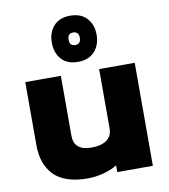

<svg xmlns="http://www.w3.org/2000/svg" viewBox="-103 -1065 1021 1160"><g transform="rotate(-10 408.0 -484.5)"><path d="M440.9 -835.9Q440.9 -875 405.8 -875Q372.1 -875 372.1 -835.9Q372.1 -797.9 405.8 -797.9Q440.9 -797.9 440.9 -835.9ZM741.2 -629.9V2H522.9V-38.1H521Q483.9 -15.6 435.8 -3.4Q387.7 8.8 340.8 8.8Q269.5 8.8 216.8 -9.3Q164.1 -27.3 132.3 -61.3Q100.6 -95.2 85.2 -140.6Q69.8 -186 69.8 -244.1V-629.9H288.1V-262.2Q288.1 -170.9 396 -170.9Q458 -170.9 490.5 -195.8Q522.9 -220.7 522.9 -265.1V-629.9ZM405.8 -694.8Q339.4 -694.8 304.2 -734.4Q269 -773.9 269 -836.9Q269 -898.4 304.4 -938.2Q339.8 -978 405.8 -978Q472.2 -978 508.1 -938.5Q543.9 -898.9 543.9 -836.9Q543.9 -774.9 507.8 -734.9Q471.7 -694.8 405.8 -694.8Z"/></g></svg>

Font: Sinkin Sans 900 X Black
Style: Regular
Weight: 950
Designer: Keith Bates
Foundry: K-Type
Version: Sinkin Sans (version 1.0)  by Keith Bates   •   © 2014   www